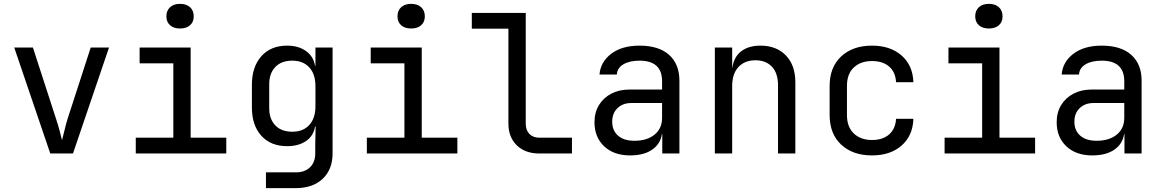

<svg xmlns="http://www.w3.org/2000/svg" viewBox="-20 -797 6040 997"><path d="M241 0 54 -550H151L271 -180Q282 -147 290 -116.5Q298 -86 302 -69Q307 -86 314 -116.5Q321 -147 331 -180L451 -550H546L359 0Z M685 0V-82H880V-468H705V-550H970V-82H1155V0ZM915 -649Q882 -649 863 -666Q844 -683 844 -712Q844 -742 863 -759.5Q882 -777 915 -777Q948 -777 967 -759.5Q986 -742 986 -712Q986 -683 967 -666Q948 -649 915 -649Z M1361 180V98H1516Q1563 98 1590 71.5Q1617 45 1617 0V-50L1619 -140H1616Q1608 -91 1569 -64.5Q1530 -38 1471 -38Q1386 -38 1337 -92Q1288 -146 1288 -240V-356Q1288 -450 1337 -505Q1386 -560 1471 -560Q1530 -560 1569 -532Q1608 -504 1616 -455H1618V-550H1707V0Q1707 83 1655.5 131.5Q1604 180 1515 180ZM1498 -113Q1554 -113 1586 -148Q1618 -183 1618 -245V-350Q1618 -412 1586 -447Q1554 -482 1498 -482Q1441 -482 1409.5 -449Q1378 -416 1378 -360V-235Q1378 -179 1409.5 -146Q1441 -113 1498 -113Z M1885 0V-82H2080V-468H1905V-550H2170V-82H2355V0ZM2115 -649Q2082 -649 2063 -666Q2044 -683 2044 -712Q2044 -742 2063 -759.5Q2082 -777 2115 -777Q2148 -777 2167 -759.5Q2186 -742 2186 -712Q2186 -683 2167 -666Q2148 -649 2115 -649Z M2780 0Q2707 0 2663.5 -42.5Q2620 -85 2620 -155V-648H2430V-730H2710V-155Q2710 -121 2729 -101.5Q2748 -82 2780 -82H2950V0Z M3252 10Q3167 10 3117 -37.5Q3067 -85 3067 -162Q3067 -213 3090 -251Q3113 -289 3154 -310.5Q3195 -332 3248 -332H3418V-375Q3418 -482 3301 -482Q3249 -482 3217 -463Q3185 -444 3183 -410H3093Q3098 -475 3153.5 -517.5Q3209 -560 3301 -560Q3401 -560 3454.5 -512Q3508 -464 3508 -378V0H3419V-100H3417Q3409 -49 3366 -19.5Q3323 10 3252 10ZM3274 -66Q3340 -66 3379 -98Q3418 -130 3418 -185V-262H3258Q3214 -262 3186.5 -235.5Q3159 -209 3159 -165Q3159 -119 3189.5 -92.5Q3220 -66 3274 -66Z M3692 0V-550H3782V-445H3783Q3790 -500 3828 -530Q3866 -560 3929 -560Q4012 -560 4061 -509Q4110 -458 4110 -370V0H4020V-354Q4020 -417 3988.5 -450.5Q3957 -484 3903 -484Q3847 -484 3814.5 -449Q3782 -414 3782 -350V0Z M4508 10Q4408 10 4348 -46Q4288 -102 4288 -200V-350Q4288 -448 4348 -504Q4408 -560 4508 -560Q4603 -560 4661.5 -509Q4720 -458 4723 -370H4633Q4630 -423 4597 -451.5Q4564 -480 4508 -480Q4449 -480 4413.5 -446.5Q4378 -413 4378 -351V-200Q4378 -138 4413.5 -104Q4449 -70 4508 -70Q4564 -70 4597 -99Q4630 -128 4633 -180H4723Q4720 -92 4661.5 -41Q4603 10 4508 10Z M4885 0V-82H5080V-468H4905V-550H5170V-82H5355V0ZM5115 -649Q5082 -649 5063 -666Q5044 -683 5044 -712Q5044 -742 5063 -759.5Q5082 -777 5115 -777Q5148 -777 5167 -759.5Q5186 -742 5186 -712Q5186 -683 5167 -666Q5148 -649 5115 -649Z M5652 10Q5567 10 5517 -37.5Q5467 -85 5467 -162Q5467 -213 5490 -251Q5513 -289 5554 -310.5Q5595 -332 5648 -332H5818V-375Q5818 -482 5701 -482Q5649 -482 5617 -463Q5585 -444 5583 -410H5493Q5498 -475 5553.5 -517.5Q5609 -560 5701 -560Q5801 -560 5854.5 -512Q5908 -464 5908 -378V0H5819V-100H5817Q5809 -49 5766 -19.5Q5723 10 5652 10ZM5674 -66Q5740 -66 5779 -98Q5818 -130 5818 -185V-262H5658Q5614 -262 5586.5 -235.5Q5559 -209 5559 -165Q5559 -119 5589.5 -92.5Q5620 -66 5674 -66Z"/></svg>

Font: JetBrainsMonoNL NF
Style: Regular
Weight: 400
Designer: Philipp Nurullin, Konstantin Bulenkov
Foundry: JetBrains
Version: Version 2.304; ttfautohint (v1.8.4.7-5d5b);Nerd Fonts 3.2.1